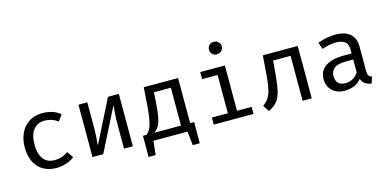

<svg xmlns="http://www.w3.org/2000/svg" viewBox="-82 -1252 3764 1866"><g transform="rotate(-15 1800.0 -318.5)"><path d="M336 -66Q369 -66 404 -76.5Q439 -87 471 -111L515 -48Q478 -18 429 -3Q380 12 335 12Q275 12 228.5 -7.5Q182 -27 150 -62.5Q118 -98 101.5 -148.5Q85 -199 85 -261Q85 -321 102 -371.5Q119 -422 151 -459.5Q183 -497 229.5 -518Q276 -539 336 -539Q387 -539 432.5 -525Q478 -511 515 -480L470 -418Q438 -442 404.5 -452.5Q371 -463 336 -463Q269 -463 226.5 -413.5Q184 -364 184 -261Q184 -209 195.5 -172Q207 -135 227 -111.5Q247 -88 275 -77Q303 -66 336 -66Z M1103 -527V0H1014V-238Q1014 -308 1018 -359.5Q1022 -411 1025 -428H1021L805 0H697V-527H786V-289Q786 -258 785 -228.5Q784 -199 782.5 -173.5Q781 -148 779 -129.5Q777 -111 776 -102H780L994 -527Z M1310 0 1295 140H1224V-73H1261Q1278 -88 1291 -108Q1304 -128 1313.5 -160Q1323 -192 1330 -239.5Q1337 -287 1342 -357L1354 -527H1699V-73H1739V140H1668L1653 0ZM1437 -454 1431 -363Q1426 -291 1419.5 -243Q1413 -195 1402.5 -162.5Q1392 -130 1376.5 -109.5Q1361 -89 1339 -73H1607V-454Z M2170 -71H2317V0H1917V-71H2078V-456H1922V-527H2170ZM2189 -715Q2189 -688 2171 -670Q2153 -652 2124 -652Q2095 -652 2077.5 -670Q2060 -688 2060 -715Q2060 -741 2077.5 -759Q2095 -777 2124 -777Q2153 -777 2171 -759Q2189 -741 2189 -715Z M2428 -52Q2452 -69 2470 -88Q2488 -107 2501.5 -139Q2515 -171 2524 -222.5Q2533 -274 2539 -357L2552 -527H2903V0H2811V-452H2635L2628 -363Q2620 -269 2611 -207.5Q2602 -146 2585.5 -104.5Q2569 -63 2541.5 -37Q2514 -11 2470 12Z M3482 -119Q3482 -87 3492 -73Q3502 -59 3524 -52L3502 12Q3467 7 3440.5 -10Q3414 -27 3402 -62Q3374 -24 3329 -6Q3284 12 3236 12Q3156 12 3109 -32.5Q3062 -77 3062 -151Q3062 -233 3127 -277Q3192 -321 3313 -321H3390V-362Q3390 -418 3357.5 -441Q3325 -464 3267 -464Q3241 -464 3205.5 -457.5Q3170 -451 3129 -437L3105 -505Q3154 -523 3198 -531Q3242 -539 3281 -539Q3382 -539 3432 -493.5Q3482 -448 3482 -367ZM3261 -57Q3299 -57 3333 -76Q3367 -95 3390 -130V-260H3318Q3233 -260 3198 -231.5Q3163 -203 3163 -155Q3163 -57 3261 -57Z"/></g></svg>

Font: Wlorlttqgufhjawjgtejqphaquk
Style: Regular
Weight: 400
Monospace: yes
Designer: Carrois Corporate & Edenspiekermann
Foundry: Carrois Corporate GbR & Edenspiekermann AG
Version: Version 2.001